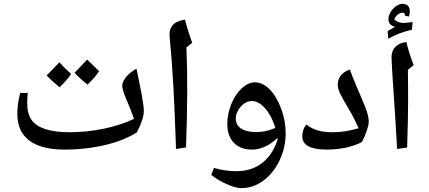

<svg xmlns="http://www.w3.org/2000/svg" viewBox="-20 -911 2228 996"><path d="M434 -472C460 -497 480 -520 494 -542C462 -573 441 -593 432 -602C401 -569 380 -546 367 -534C383 -515 405 -495 434 -472ZM289 -458C315 -484 335 -506 349 -527C317 -557 297 -577 288 -588C263 -561 241 -539 222 -520C237 -503 260 -482 289 -458ZM314 -135C467 -135 602 -169 690 -224C712 -267 726 -307 726 -333C726 -372 712 -439 688 -555C643 -530 614 -494 614 -465C614 -452 621 -430 634 -399C650 -361 666 -322 675 -294C583 -251 462 -225 340 -225C288 -225 245 -231 213 -242C149 -264 121 -302 121 -380C121 -395 123 -424 124 -429H85C75 -393 70 -357 70 -319C70 -197 156 -135 314 -135Z M893 -138 945 -146C953 -370 953 -528 947 -665L977 -689C961 -733 947 -778 940 -809C885 -802 855 -774 860 -721C876 -555 885 -386 893 -138Z M1230 65C1271 65 1309 53 1345 27C1416 -24 1462 -122 1462 -219C1462 -260 1455 -302 1439 -346C1407 -433 1356 -484 1302 -484C1279 -484 1256 -473 1234 -453C1189 -411 1159 -337 1159 -267C1159 -186 1207 -135 1286 -135C1333 -135 1380 -157 1419 -195L1420 -187C1386 -81 1310 -23 1208 -23C1166 -23 1126 -29 1090 -40L1076 -4C1116 30 1193 65 1230 65ZM1309 -226C1241 -226 1203 -251 1203 -297C1203 -308 1206 -321 1213 -334C1228 -365 1257 -387 1286 -387C1301 -387 1315 -382 1330 -372C1363 -349 1393 -301 1408 -247C1365 -230 1341 -226 1309 -226Z M1674 -135C1745 -135 1809 -149 1857 -174C1878 -212 1893 -259 1893 -279C1893 -311 1878 -350 1858 -396C1842 -435 1811 -504 1795 -550C1757 -539 1732 -509 1732 -473C1732 -442 1746 -419 1794 -337C1811 -309 1826 -278 1840 -246C1795 -232 1750 -225 1706 -225C1643 -225 1603 -238 1570 -265C1556 -251 1548 -227 1548 -203C1548 -159 1590 -135 1674 -135Z M1994 -710C2036 -733 2064 -744 2117 -757L2120 -797C2101 -794 2086 -792 2074 -792C2053 -792 2037 -799 2025 -811C2034 -830 2050 -845 2068 -845C2076 -845 2081 -839 2081 -833L2080 -830L2100 -825C2104 -833 2106 -842 2106 -851C2106 -877 2093 -891 2067 -891C2034 -891 1995 -849 1995 -812C1995 -791 2006 -777 2030 -772L1991 -750ZM2040 -138 2092 -146C2096 -255 2097 -341 2097 -388C2097 -431 2097 -485 2096 -549L2126 -573C2111 -611 2098 -651 2088 -693C2039 -687 2011 -659 2011 -614C2011 -572 2030 -327 2040 -138Z"/></svg>

Font: Noto Naskh Arabic UI Medium
Style: Regular
Weight: 500
Designer: Monotype Design Team, David Williams, Mohamad Dakak and Nizar Qandah
Foundry: Monotype Imaging Inc.
Version: Version 2.014